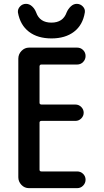

<svg xmlns="http://www.w3.org/2000/svg" viewBox="-20 -978 540 998"><path d="M73.2 -913.1Q71.3 -930.7 84 -944.3Q96.7 -958 115.2 -958Q132.8 -958 147 -944.8Q161.1 -931.6 168 -913.1Q186.5 -860.4 247.1 -860.4Q307.6 -860.4 326.2 -913.1Q334 -931.6 348.1 -944.8Q362.3 -958 378.9 -958Q397.5 -958 410.6 -944.3Q423.8 -930.7 420.9 -913.1Q410.2 -847.7 364.7 -813Q319.3 -778.3 247.6 -778.3Q175.8 -778.3 130.4 -813Q85 -847.7 73.2 -913.1ZM195.3 -642.6Q186.5 -642.6 185.5 -633.8V-443.4Q185.5 -435.5 195.3 -434.6H372.1Q389.6 -434.6 402.3 -421.9Q415 -409.2 415 -392.1Q415 -375 402.3 -362.3Q389.6 -349.6 372.1 -349.6H195.3Q186.5 -349.6 185.5 -341.8V-95.7Q185.5 -86.9 195.3 -86.9H380.9Q399.4 -86.9 412.1 -74.2Q424.8 -61.5 424.8 -43.9Q424.8 -26.4 412.1 -13.2Q399.4 0 380.9 0H130.9Q107.4 0 91.3 -17.1Q75.2 -34.2 75.2 -56.6V-672.9Q75.2 -696.3 91.8 -713.4Q108.4 -730.5 130.9 -730.5H380.9Q399.4 -730.5 412.1 -717.8Q424.8 -705.1 424.8 -687Q424.8 -668.9 412.1 -655.8Q399.4 -642.6 380.9 -642.6Z"/></svg>

Font: Rounded Mgen+ 1mn medium
Style: Regular
Weight: 500
Designer: [Source Han Sans]
Ryoko NISHIZUKA  (kana & ideographs); Paul D. Hunt (Latin, Greek & Cyrillic); Wenlong ZHANG  (bopomofo
Version: Version 1.059.20150602